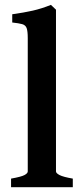

<svg xmlns="http://www.w3.org/2000/svg" viewBox="-20 -777 340 797"><path d="M25.9 0V-35.6Q67.9 -43 81.5 -50.3Q95.2 -57.6 95.2 -65.4V-618.2Q95.2 -647.9 90.6 -660.4Q85.9 -672.9 72 -676.8Q58.1 -680.7 30.8 -683.6V-717.8Q79.6 -724.6 116.2 -732.9Q152.8 -741.2 191.4 -756.8L212.4 -736.8V-65.4Q212.4 -58.1 227.3 -50.3Q242.2 -42.5 282.2 -35.6V0Z"/></svg>

Font: David Libre
Style: Bold
Weight: 700
Designer: Ismar David, J. Victor Gaultney, Annie Olsen and Meir Sadan
Foundry: Monotype Imaging Inc. & SIL International
Version: Version 1.100; ttfautohint (v1.8.4.7-5d5b)